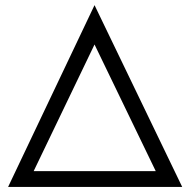

<svg xmlns="http://www.w3.org/2000/svg" viewBox="-20 -739 750 759"><path d="M12 0 353.7 -718.7 700.3 0ZM104.9 -45.5 91 -62.4H623.3L604.7 -43.8L347 -576.9H360.3Z"/></svg>

Font: Lexend Medium
Style: Regular
Weight: 500
Designer: Bonnie Shaver-Troup, Thomas Jockin
Foundry: Lexend
Version: Version 1.005